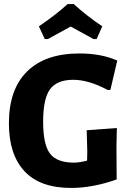

<svg xmlns="http://www.w3.org/2000/svg" viewBox="-20 -918 637 948"><path d="M201 -725 172 -788Q252 -842 314 -898H344Q409 -839 485 -788L457 -725H442Q430 -732 390 -753.5Q350 -775 329 -787Q308 -775 268 -753.5Q228 -732 216 -725ZM372 -654Q480 -654 559 -619L525 -474H511Q418 -524 342 -524Q262 -524 227.5 -478Q193 -432 193 -317Q193 -204 227 -159.5Q261 -115 345 -115Q373 -115 410 -125L411 -170L408 -275L557 -286L555 -197L556 -32Q437 10 331 10Q178 10 101 -72.5Q24 -155 24 -309Q24 -477 114 -565.5Q204 -654 372 -654Z"/></svg>

Font: Alegreya Sans ExtraBold
Style: Regular
Weight: 800
Designer: Juan Pablo del Peral
Foundry: Huerta Tipografica
Version: Version 2.007